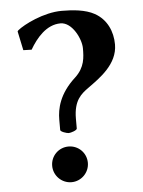

<svg xmlns="http://www.w3.org/2000/svg" viewBox="-50 -700 565 761"><g transform="rotate(-5 232.0 -319.0)"><path d="M215 -610C262 -610 295 -540 295 -504C295 -468 294 -428 254 -391C189 -332 177 -273 177 -230V-189C177 -182 202 -174 210 -174C218 -174 243 -182 243 -189V-228C243 -302 274 -325 303 -346C350 -380 423 -429 423 -508C423 -560 401 -609 354 -635C318 -655 268 -659 224 -659C152 -659 71 -618 46 -597L43 -593L59 -517L92 -516C118 -561 159 -610 215 -610ZM133 -50C133 -11 165 21 204 21C243 21 275 -11 275 -50C275 -90 243 -121 204 -121C165 -121 133 -90 133 -50Z"/></g></svg>

Font: Libertinus Sans
Style: Bold
Weight: 700
Designer: Philipp H. Poll, Khaled Hosny
Foundry: Caleb Maclennan
Version: Version 7.050;RELEASE